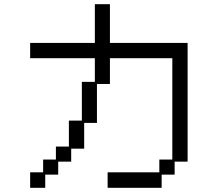

<svg xmlns="http://www.w3.org/2000/svg" viewBox="-20 -869 1040 917"><path d="M124 -46H186V-107H247V-169H309V-293H371V-478H433V-591H124V-664H433V-849H505V-664H876V-97H814V-35H752V28H494V-46H741V-107H803V-591H505V-468H443V-282H382V-159H320V-97H258V-35H196V28H124Z"/></svg>

Font: DotGothic16
Style: Regular
Weight: 400
Designer: Fontworks Inc.
Foundry: Fontworks Inc.
Version: Version 1.100